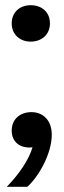

<svg xmlns="http://www.w3.org/2000/svg" viewBox="-20 -563 246 738"><path d="M98 -403C141 -403 172 -431 172 -473C172 -516 141 -543 98 -543C56 -543 25 -516 25 -473C25 -431 56 -403 98 -403ZM6 155H85C130 115 179 26 179 -45C179 -101 145 -132 101 -132C56 -132 25 -104 25 -61C25 -22 51 4 93 4C97 4 101 4 105 3C92 48 56 104 6 155Z"/></svg>

Font: Mona Sans SemiCondensed
Style: Bold
Weight: 700
Width: 4
Designer: Deni Anggara
Foundry: GitHub
Version: Version 2.000